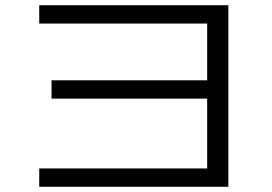

<svg xmlns="http://www.w3.org/2000/svg" viewBox="-20 -727 1040 734"><path d="M130 -707H853V-13H130V-83H772V-350H177V-420H772V-637H130Z"/></svg>

Font: M PLUS 1p
Style: Regular
Weight: 400
Version: Version 1.062